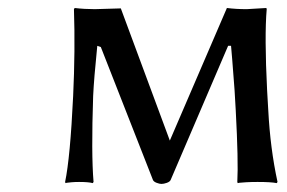

<svg xmlns="http://www.w3.org/2000/svg" viewBox="-20 -453 714 478"><path d="M211.9 -213.9Q207 -70.3 212.9 0L210.9 2.9Q200.7 0 176.8 0Q167 0 158.7 0.7Q150.4 1.5 146.5 2L143.1 2.9L142.1 0Q154.8 -61 162.1 -213.9Q167.5 -328.1 164.1 -430.2L166 -433.1Q189.9 -430.2 215.8 -430.2L280.8 -432.1L402.8 -103L544.9 -433.1Q567.4 -430.2 594.2 -430.2L643.1 -433.1L644 -430.2Q638.2 -363.3 645 -228L647.9 -178.2Q652.8 -83.5 670.9 0L668.9 2.9Q655.3 0 621.1 0Q605.5 0 593.3 0.7Q581.1 1.5 576.2 2L571.8 2.9L570.8 0Q573.7 -50.8 566.9 -178.2L564 -228Q556.6 -326.7 555.2 -338.9H547.9L404.8 -4.9Q402.8 -0.5 395.3 2.2Q387.7 4.9 381.8 4.9Q377.4 4.9 370.1 2.2Q362.8 -0.5 360.8 -4.9L231 -335.9L222.2 -338.9Q213.9 -257.3 211.9 -213.9Z"/></svg>

Font: Linear Smooth
Style: Regular
Weight: 400
Designer: Philipp H. Poll, Flanker
Foundry: Philipp H. Poll, reworked by Flanker
Version: Version 1.061 | FøM Fix